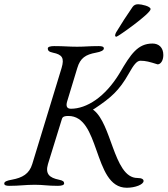

<svg xmlns="http://www.w3.org/2000/svg" viewBox="-40 -870 789 904"><path d="M508 -697C515 -697 669 -806 669 -827C669 -841 625 -850 611 -850C600 -850 591 -847 584 -837C557 -798 531 -758 507 -718C504 -713 502 -707 502 -703C502 -700 504 -697 508 -697ZM557 14C596 14 636 -1 636 -18C636 -25 629 -32 607 -32C549 -32 519 -101 491 -177C466 -245 443 -317 403 -350C395 -356 397 -353 406 -359C481 -409 521 -443 566 -523C589 -564 604 -584 621 -584C646 -584 664 -579 702 -567C716 -567 729 -584 729 -611C729 -647 707 -665 678 -665C609 -665 576 -616 524 -527C455 -412 367 -358 294 -358C274 -358 270 -371 276 -392L324 -550C338 -597 363 -613 412 -622C435 -626 449 -633 449 -642C449 -650 441 -653 425 -653C375 -653 363 -650 323 -650C281 -650 265 -653 215 -653C199 -653 185 -650 185 -642C185 -633 189 -626 209 -622C253 -613 264 -597 250 -550L112 -98C98 -51 65 -33 16 -24C-7 -20 -20 -15 -20 -6C-20 2 -12 5 4 5C54 5 77 0 124 0C166 0 182 5 232 5C248 5 262 2 262 -6C262 -15 257 -20 237 -24C193 -33 172 -51 186 -98L250 -305C253 -315 254 -324 282 -324C356 -324 385 -245 414 -163C445 -76 474 14 557 14Z"/></svg>

Font: EB Garamond
Style: Italic
Weight: 400
Italic angle: -17.2°
Designer: Georg Duffner and Octavio Pardo
Foundry: Georg Duffner
Version: Version 1.000;PS 001.000;hotconv 1.0.88;makeotf.lib2.5.64775